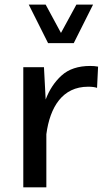

<svg xmlns="http://www.w3.org/2000/svg" viewBox="-20 -801 459 821"><path d="M79.6 0H178.2V-227.1C193.8 -344.2 247.6 -430.2 356.9 -430.2C372.6 -430.2 385.3 -428.7 395 -425.3L399.4 -516.1C389.2 -518.1 377.9 -519 365.7 -519C314.5 -519 273.4 -505.4 243.7 -478.5C213.9 -451.7 190.9 -417 175.3 -375.5L168 -513.7H79.6ZM185.5 -616.7H295.4L377.9 -781.2H306.6L240.7 -660.2L175.3 -781.2H103Z"/></svg>

Font: Estedad Medium
Style: Regular
Weight: 500
Designer: Amin Abedi
Version: Version 7.3